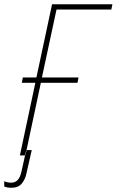

<svg xmlns="http://www.w3.org/2000/svg" viewBox="-68 -734 551 907"><path d="M26 0 99 -343H35L40 -368H104L178 -714H463L458 -689H199L130 -368H303L298 -343H125L52 0ZM-14 153Q18 153 34.5 133.5Q51 114 57 85L82 -25H56L33 78Q22 129 -15 129Q-34 129 -48 122V147Q-34 153 -14 153Z"/></svg>

Font: Noto Sans UI SemiCondensed Thin
Style: Italic
Weight: 250
Width: 4
Italic angle: -12°
Designer: Monotype Design Team
Foundry: Monotype Imaging Inc.
Version: Version 1.901